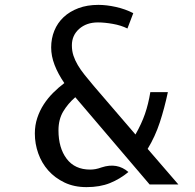

<svg xmlns="http://www.w3.org/2000/svg" viewBox="-20 -757 801 788"><path d="M397 -70Q461 -91 507 -51Q472 -22 431 -5.5Q390 11 335 11Q284 11 244.5 -8Q205 -27 178 -57.5Q151 -88 137 -127.5Q123 -167 123 -209Q123 -243 133 -273Q143 -303 159.5 -328.5Q176 -354 198 -376Q220 -398 244 -416Q218 -454 204 -490.5Q190 -527 190 -562Q190 -599 203 -631Q216 -663 241 -686.5Q266 -710 302 -723.5Q338 -737 384 -737Q417 -737 455.5 -728.5Q494 -720 527 -703L503 -640Q477 -653 443 -659Q409 -665 382 -665Q335 -665 305 -638.5Q275 -612 275 -571Q275 -548 281.5 -528.5Q288 -509 299.5 -489.5Q311 -470 327.5 -449.5Q344 -429 365 -404L536 -205Q561 -249 575 -289.5Q589 -330 597 -379H669Q655 -313 636 -255Q617 -197 586 -146L712 0H594L289 -358Q259 -332 239.5 -299.5Q220 -267 220 -222Q220 -150 253.5 -105.5Q287 -61 350 -61Q361 -61 372 -63Q383 -65 397 -70Z"/></svg>

Font: Expletus Sans
Style: Regular
Weight: 400
Designer: Jasper de Waard
Foundry: Designtown
Version: Version 7.028